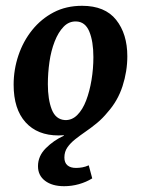

<svg xmlns="http://www.w3.org/2000/svg" viewBox="-20 -454 487 662"><path d="M201 188Q160 188 135.5 169.5Q111 151 111 119Q111 84 138 57Q165 30 200 14V-8L221 9Q214 11 203 12Q192 13 182 13Q109 13 68 -32.5Q27 -78 27 -162Q27 -214 43.5 -263Q60 -312 91 -350.5Q122 -389 165 -411.5Q208 -434 263 -434Q342 -434 380.5 -385.5Q419 -337 419 -260Q419 -208 402.5 -157Q386 -106 351 -67Q334 -46 314 -29.5Q294 -13 272 2Q256 13 239.5 26Q223 39 212.5 54Q202 69 202 89Q202 107 212.5 116Q223 125 242 125Q253 125 264 123Q275 121 286 116L298 161Q277 174 252 181Q227 188 201 188ZM204 -40Q228 -39 246.5 -57.5Q265 -76 277 -107.5Q289 -139 295.5 -178Q302 -217 302 -257Q302 -311 288 -345Q274 -379 243 -380Q218 -381 199.5 -362Q181 -343 168.5 -311Q156 -279 150.5 -240.5Q145 -202 145 -164Q145 -111 158.5 -76.5Q172 -42 204 -40Z"/></svg>

Font: Yrsa SemiBold
Style: Italic
Weight: 600
Italic angle: -7.10001°
Version: Version 2.004